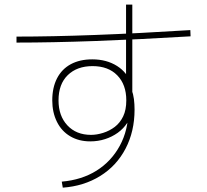

<svg xmlns="http://www.w3.org/2000/svg" viewBox="-20 -837 920 853"><path d="M254.4 -30Q343.3 -37.8 408.9 -78.9Q474.4 -120 512.2 -189.4Q550 -258.9 550 -345.6V-367.8L566.7 -353.3Q563.3 -318.9 546.1 -292.2Q528.9 -265.6 503.3 -247.2Q477.8 -228.9 446.7 -218.9Q415.6 -208.9 381.1 -208.9Q330 -208.9 291.7 -231.7Q253.3 -254.4 232.8 -296.1Q212.2 -337.8 212.2 -391.1Q212.2 -447.8 233.3 -488.9Q254.4 -530 294.4 -551.7Q334.4 -573.3 390 -573.3Q453.3 -573.3 500 -543.9Q546.7 -514.4 563.3 -462.2L540 -446.7V-816.7H567.8V-408.9L564.4 -440Q572.2 -418.9 575 -396.7Q577.8 -374.4 577.8 -350Q577.8 -253.3 537.8 -176.7Q497.8 -100 425 -55Q352.2 -10 258.9 -3.3ZM541.1 -391.1Q541.1 -461.1 501.1 -502.2Q461.1 -543.3 391.1 -543.3Q322.2 -543.3 281.1 -503.3Q240 -463.3 240 -391.1Q240 -322.2 279.4 -280Q318.9 -237.8 384.4 -237.8Q410 -237.8 438.3 -246.7Q466.7 -255.6 490 -273.3Q513.3 -291.1 527.2 -320Q541.1 -348.9 541.1 -391.1ZM53.3 -674.4Q365.6 -674.4 825.6 -703.3L826.7 -675.6Q364.4 -647.8 53.3 -647.8Z"/></svg>

Font: Paperlogy 1 Thin
Style: Regular
Weight: 250
Designer: redesigned by Lee Juim, glyphs from Gmarket Sans & Montserrat
Foundry: PT&
Version: Version 1.001